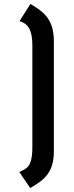

<svg xmlns="http://www.w3.org/2000/svg" viewBox="-20 -837 373 973"><path d="M133 116C204 75 253 38 253 -71V-627C253 -736 205 -776 134 -817L79 -730C122 -717 144 -686 144 -607V-93C144 13 114 16 78 35Z"/></svg>

Font: Advent Pro
Style: Bold
Weight: 700
Designer: Andreas Kalpakidis
Foundry: Andreas Kalpakidis
Version: Version 2.002 2008